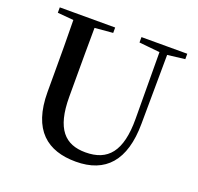

<svg xmlns="http://www.w3.org/2000/svg" viewBox="-130 -876 1069 1036"><g transform="rotate(20 404.5 -358.5)"><path d="M511 -704 630 -692 632 -310C633 -122 567 -47 439 -47C322 -47 255 -114 255 -299V-397C255 -497 255 -597 256 -695L360 -704V-735H42V-704L134 -696C136 -596 136 -496 136 -397V-284C136 -64 245 18 407 18C577 18 670 -83 671 -296L674 -692L774 -704V-735H511Z"/></g></svg>

Font: Noto Serif CJK KR SemiBold
Style: Regular
Weight: 600
Designer: Ryoko NISHIZUKA 西塚涼子 (kana & ideographs); Frank Grießhammer (Latin, Greek & Cyrillic); Wenlong ZHANG 张文龙 (bopomofo); San
Foundry: Adobe
Version: Version 2.001;hotconv 1.1.0;makeotfexe 2.6.0